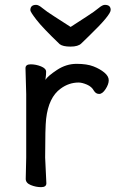

<svg xmlns="http://www.w3.org/2000/svg" viewBox="-20 -755 476 791"><path d="M271 -644Q303 -665 336.5 -686.5Q370 -708 386 -721.5Q402 -735 412 -735Q436 -735 436 -714Q436 -693 348 -608Q328 -589 315 -576Q302 -563 270.5 -563Q239 -563 226 -573Q156 -640 130.5 -673Q105 -706 105 -713Q105 -735 129 -735Q139 -735 155 -721.5Q171 -708 205 -686.5Q239 -665 271 -644ZM86 -18 88 -106V-367L85 -474Q85 -490 106.5 -490Q128 -490 149 -481.5Q170 -473 170 -459.5Q170 -446 168 -434L167 -426Q177 -442 215 -467Q253 -492 295.5 -492Q338 -492 365 -481.5Q392 -471 410 -456Q428 -441 428 -424.5Q428 -408 415 -388Q402 -368 388.5 -368Q375 -368 367 -381Q358 -398 338 -406.5Q318 -415 304 -415Q264 -415 230 -390Q180 -354 170 -265Q166 -230 166 -106L171 0Q171 16 149.5 16Q128 16 107 7.5Q86 -1 86 -18Z"/></svg>

Font: ToneOZ-Pinyin-WenKai-Medium
Style: Medium
Weight: 700
Designer: Fontworks Inc.
Foundry: ToneOZ
Version: Version 0.240331